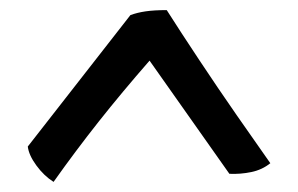

<svg xmlns="http://www.w3.org/2000/svg" viewBox="-20 -728 590 380"><path d="M276 -608Q221 -545 175.5 -487.5Q130 -430 86 -368Q67 -380 52 -400.5Q37 -421 35 -438L238 -698Q251 -703 268 -705.5Q285 -708 310 -708Q338 -664 374.5 -609Q411 -554 448.5 -500Q486 -446 515 -405Q499 -392 477.5 -387.5Q456 -383 434 -384Z"/></svg>

Font: Vollkorn Black
Style: Regular
Weight: 900
Designer: Friedrich Althausen
Foundry: Friedrich Althausen
Version: Version 5.000